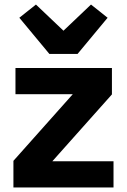

<svg xmlns="http://www.w3.org/2000/svg" viewBox="-20 -824 558 844"><path d="M321 -587 453 -746 380 -804 259 -689 138 -804 65 -746 197 -587ZM479 0V-115H210L472 -409V-525H48V-410H300L39 -117V0Z"/></svg>

Font: IBM Plex Thai Looped
Style: Bold
Weight: 700
Designer: Mike Abbink, Paul van der Laan, Pieter van Rosmalen, Ben Mitchell, Mark Frömberg
Foundry: Bold Monday
Version: Version 1.0